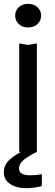

<svg xmlns="http://www.w3.org/2000/svg" viewBox="-25 -791 287 1000"><path d="M112 -15 145 -13V0H167Q130 18 102 39Q74 60 74 86Q74 122 131 122Q146 122 163 120.5Q180 119 193 116V178Q180 182 157.5 185.5Q135 189 111 189Q60 189 27.5 167Q-5 145 -5 107Q-5 69 23 42.5Q51 16 112 -15ZM75 -565 121 -557 167 -565V0H75ZM121 -648Q92 -648 73 -665.5Q54 -683 54 -710Q54 -736 73 -753.5Q92 -771 121 -771Q151 -771 170 -753.5Q189 -736 189 -710Q189 -683 170 -665.5Q151 -648 121 -648Z"/></svg>

Font: Unbounded Light
Style: Regular
Weight: 300
Designer: Luke Prowse, Jean-Baptiste Morizot, Fátima Lázaro, Florian Runge
Foundry: NaN
Version: Version 1.700